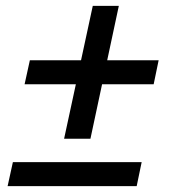

<svg xmlns="http://www.w3.org/2000/svg" viewBox="-20 -638 600 656"><path d="M297 -618H386L289 -164H199ZM522 -432 505 -350H64L82 -432ZM464 -84 447 -2H6L24 -84Z"/></svg>

Font: Roboto Serif Medium
Style: Italic
Weight: 500
Italic angle: -10°
Designer: Greg Gazdowicz
Foundry: Commercial Type
Version: Version 1.008